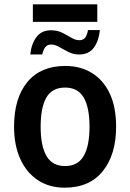

<svg xmlns="http://www.w3.org/2000/svg" viewBox="-20 -858 602 888"><path d="M132 -757V-838H430V-757ZM120 -606Q125 -655 148.5 -686.5Q172 -718 216 -718Q245 -718 268 -706.5Q291 -695 310 -683.5Q329 -672 347 -672Q365 -672 374 -684Q383 -696 387 -719H442Q437 -669 414 -637.5Q391 -606 346 -606Q319 -606 296.5 -617.5Q274 -629 254 -640.5Q234 -652 217 -652Q199 -652 190 -640.5Q181 -629 175 -606ZM517 -272Q517 -143 455.5 -66.5Q394 10 279 10Q208 10 155.5 -24.5Q103 -59 74 -122.5Q45 -186 45 -272Q45 -404 106.5 -478.5Q168 -553 282 -553Q352 -553 405 -520.5Q458 -488 487.5 -425.5Q517 -363 517 -272ZM168 -272Q168 -183 195 -136.5Q222 -90 281 -90Q340 -90 367 -136.5Q394 -183 394 -272Q394 -361 367 -407Q340 -453 281 -453Q221 -453 194.5 -407Q168 -361 168 -272Z"/></svg>

Font: Noto Sans SemiCondensed SemiBold
Style: Regular
Weight: 600
Width: 4
Designer: Monotype Design Team
Foundry: Monotype Imaging Inc.
Version: Version 2.013; ttfautohint (v1.8.4.7-5d5b)